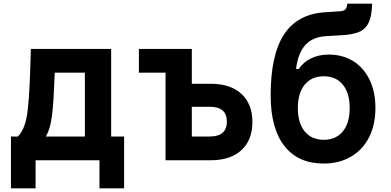

<svg xmlns="http://www.w3.org/2000/svg" viewBox="-20 -878 2140 1052"><path d="M40 154V-130H78Q99 -152 112 -185.5Q125 -219 131.5 -272.5Q138 -326 142 -408Q146 -490 149 -610H589V-130H660V154H525V0H175V154ZM231 -130H445V-480H280Q277 -399 273.5 -342Q270 -285 265 -246Q260 -207 252 -179.5Q244 -152 231 -130Z M887 0V-480H741V-610H1031V-419H1136Q1243 -419 1303 -363.5Q1363 -308 1363 -209Q1363 -111 1303 -55.5Q1243 0 1136 0ZM1031 -130H1129Q1223 -130 1223 -212Q1223 -293 1129 -293H1031Z M1753 18Q1613 18 1538 -78.5Q1463 -175 1463 -355Q1463 -579 1537 -690.5Q1611 -802 1763 -811L1838 -816Q1863 -817 1872 -826Q1881 -835 1883 -858H2019Q2017 -790 2000 -754Q1983 -718 1947 -703Q1911 -688 1851 -685L1767 -680Q1694 -676 1653.5 -632Q1613 -588 1602 -500H1617Q1642 -538 1685 -558.5Q1728 -579 1781 -579Q1858 -579 1915.5 -543Q1973 -507 2005 -441Q2037 -375 2037 -287Q2037 -194 2002 -125.5Q1967 -57 1903 -19.5Q1839 18 1753 18ZM1754 -112Q1821 -112 1858.5 -158Q1896 -204 1896 -286Q1896 -368 1858.5 -414Q1821 -460 1754 -460Q1687 -460 1649.5 -414Q1612 -368 1612 -286Q1612 -204 1649.5 -158Q1687 -112 1754 -112Z"/></svg>

Font: Martian Mono SemiBold
Style: Regular
Weight: 600
Monospace: yes
Designer: Roman Shamin
Foundry: Evil Martians
Version: Version 1.000; ttfautohint (v1.8.4.7-5d5b)